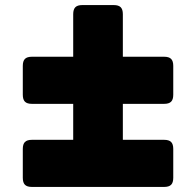

<svg xmlns="http://www.w3.org/2000/svg" viewBox="-20 -739 774 758"><path d="M465 -161Q465 -142 456.5 -133.5Q448 -125 429 -125H305Q286 -125 277.5 -133.5Q269 -142 269 -161V-329H106Q87 -329 78.5 -337.5Q70 -346 70 -365V-479Q70 -498 78.5 -506.5Q87 -515 106 -515H269V-683Q269 -702 277.5 -710.5Q286 -719 305 -719H429Q448 -719 456.5 -710.5Q465 -702 465 -683V-515H628Q647 -515 655.5 -506.5Q664 -498 664 -479V-365Q664 -346 655.5 -337.5Q647 -329 628 -329H465ZM106 -1Q87 -1 78.5 -9.5Q70 -18 70 -37V-151Q70 -170 78.5 -178.5Q87 -187 106 -187H628Q647 -187 655.5 -178.5Q664 -170 664 -151V-37Q664 -18 655.5 -9.5Q647 -1 628 -1Z"/></svg>

Font: Bungee
Style: Regular
Weight: 400
Designer: David Jonathan Ross
Foundry: David Jonathan Ross
Version: Version 1.000;PS 1.0;hotconv 1.0.72;makeotf.lib2.5.5900